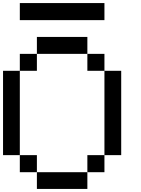

<svg xmlns="http://www.w3.org/2000/svg" viewBox="-20 -1243 929 1263"><path d="M222.7 0Q222.7 -27.3 222.7 -110.4Q305.7 -110.4 554.7 -110.4Q554.7 -83 554.7 0Q471.7 0 222.7 0ZM110.4 -110.4Q110.4 -138.7 110.4 -222.7Q138.7 -222.7 222.7 -222.7Q222.7 -194.3 222.7 -110.4Q194.3 -110.4 110.4 -110.4ZM554.7 -110.4Q554.7 -138.7 554.7 -222.7Q583 -222.7 667 -222.7Q667 -194.3 667 -110.4Q638.7 -110.4 554.7 -110.4ZM0 -222.7Q0 -361.3 0 -777.3Q27.3 -777.3 110.4 -777.3Q110.4 -638.7 110.4 -222.7Q83 -222.7 0 -222.7ZM667 -222.7Q667 -361.3 667 -777.3Q694.3 -777.3 777.3 -777.3Q777.3 -638.7 777.3 -222.7Q750 -222.7 667 -222.7ZM110.4 -777.3Q110.4 -805.7 110.4 -888.7Q138.7 -888.7 222.7 -888.7Q222.7 -861.3 222.7 -777.3Q194.3 -777.3 110.4 -777.3ZM554.7 -777.3Q554.7 -805.7 554.7 -888.7Q583 -888.7 667 -888.7Q667 -861.3 667 -777.3Q638.7 -777.3 554.7 -777.3ZM222.7 -888.7Q222.7 -917 222.7 -1000Q305.7 -1000 554.7 -1000Q554.7 -972.7 554.7 -888.7Q471.7 -888.7 222.7 -888.7ZM110.4 -1110.4Q110.4 -1138.7 110.4 -1222.7Q250 -1222.7 667 -1222.7Q667 -1194.3 667 -1110.4Q576.2 -1110.4 305.7 -1110.4Q256.8 -1110.4 110.4 -1110.4Z"/></svg>

Font: Ingsat TST_CRD
Style: Regular
Weight: 300
Designer: Tofik Waleny
Version: 1.0